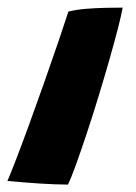

<svg xmlns="http://www.w3.org/2000/svg" viewBox="-46 -483 357 504"><path d="M132.5 1.5Q102 1.5 58.8 -1.2Q15.5 -4 -26.5 -8Q-20.5 -21.5 -5.2 -60.8Q10 -100 29.5 -153.5Q49 -207 69.2 -264.2Q89.5 -321.5 106.5 -371.5Q123.5 -421.5 133.5 -452.5Q152 -457.5 179 -459.8Q206 -462 232.5 -462.5Q259 -463 276 -463Q273 -445.5 263.8 -409.2Q254.5 -373 241 -325.8Q227.5 -278.5 212 -227.8Q196.5 -177 181 -130.5Q165.5 -84 152.8 -49Q140 -14 132.5 1.5Z"/></svg>

Font: Grandstander
Style: Bold Italic
Weight: 700
Italic angle: -15°
Designer: Tyler Finck
Foundry: Etcetera Type Co
Version: Version 1.200; ttfautohint (v1.8.3)